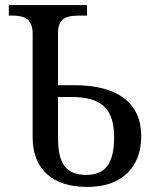

<svg xmlns="http://www.w3.org/2000/svg" viewBox="-20 -734 621 764"><path d="M109.9 -188V-600.1Q109.9 -636.7 92.3 -654.3Q74.7 -671.9 27.8 -671.9H15.1V-713.9H326.2V-671.9H293Q245.6 -671.9 228.3 -655.3Q210.9 -638.7 210.9 -605V-395H273.9Q405.8 -395 473.9 -342.8Q542 -290.5 542 -192.9Q542 -98.6 485.8 -44.4Q429.7 9.8 326.2 9.8Q222.2 9.8 166 -42Q109.9 -93.8 109.9 -188ZM434.1 -188Q434.1 -273.4 394 -310.8Q354 -348.1 264.2 -348.1H210.9V-183.1Q210.9 -107.9 236.8 -73Q262.7 -38.1 323.2 -38.1Q381.8 -38.1 408 -75Q434.1 -111.8 434.1 -188Z"/></svg>

Font: Noto Serif
Style: Regular
Weight: 400
Designer: Monotype Design team
Foundry: Monotype Imaging Inc.
Version: Version 1.02